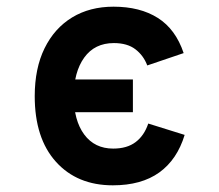

<svg xmlns="http://www.w3.org/2000/svg" viewBox="-20 -543 656 575"><path d="M318 12Q211 12 147.5 -58.5Q84 -129 84 -255Q84 -338.5 113.5 -398.5Q143 -458.5 196 -490.8Q249 -523 320 -523Q399.5 -523 452.8 -489.2Q506 -455.5 530 -384L421 -347Q410 -376.5 385.8 -395.2Q361.5 -414 321 -414Q263.5 -414 232.2 -370.5Q201 -327 201 -255Q201 -182.5 232.2 -140.2Q263.5 -98 319 -98Q360.5 -98 386.2 -117.5Q412 -137 424 -173L533 -139Q510.5 -65 457 -26.5Q403.5 12 318 12ZM147 -207V-305H378V-207Z"/></svg>

Font: Overpass Mono
Style: Bold
Weight: 700
Monospace: yes
Designer: Delve Withrington, Dave Bailey
Foundry: Delve Fonts LLC
Version: Version 4.000